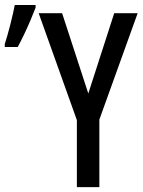

<svg xmlns="http://www.w3.org/2000/svg" viewBox="-23 -768 585 788"><path d="M339.4 -384.3 445.8 -713.9H542L384.8 -277.3V0H292.5V-274.9L135.7 -713.9H231.9ZM-3.4 -575.2V-587.4Q0.5 -599.1 6.8 -620.8Q13.2 -642.6 19.5 -667.7Q25.9 -692.9 30.8 -714.8Q35.6 -736.8 37.6 -747.6H123V-736.3Q113.8 -712.4 101.8 -684.1Q89.8 -655.8 76.4 -627.7Q63 -599.6 49.8 -575.2Z"/></svg>

Font: Open Sans Condensed Medium
Style: Regular
Weight: 500
Width: 3
Designer: Monotype Design Team
Foundry: Monotype Imaging Inc.
Version: Version 3.000